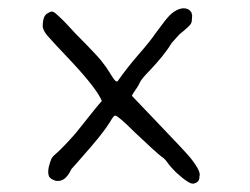

<svg xmlns="http://www.w3.org/2000/svg" viewBox="-20 -476 603 463"><path d="M95.7 -444.3Q102.5 -449.2 107.4 -447.8Q112.3 -446.3 122.1 -436.5Q132.8 -426.8 144.5 -414.1Q157.2 -399.4 188.5 -368.2Q216.8 -338.9 222.7 -331.5Q228.5 -324.2 236.3 -313.5Q242.2 -304.7 252 -289.1Q254.9 -285.2 256.3 -283.2Q257.8 -281.2 259.8 -280.3Q261.7 -279.3 262.2 -279.3Q262.7 -279.3 263.7 -280.3Q287.1 -313.5 313.5 -343.8Q341.8 -376 356.4 -397.5Q379.9 -429.7 389.6 -439.5Q399.4 -449.2 412.1 -454.1Q423.8 -458 432.6 -454.1Q437.5 -452.1 441.4 -446.3Q443.4 -440.4 443.4 -438.5Q443.4 -436.5 442.9 -431.6Q442.4 -426.8 442.4 -424.8Q442.4 -422.9 440.4 -418.9Q436.5 -412.1 413.1 -393.6L394.5 -373Q377 -343.8 340.8 -305.7Q321.3 -286.1 317.4 -277.3Q312.5 -266.6 301.8 -252L297.9 -245.1L361.3 -178.7Q431.6 -105.5 440.4 -93.8Q465.8 -61.5 460.9 -50.8Q461.9 -36.1 446.3 -33.2Q436.5 -31.2 404.3 -60.5Q390.6 -74.2 383.8 -84Q377 -93.8 369.1 -98.6Q357.4 -107.4 305.7 -156.2Q264.6 -197.3 257.8 -197.3Q253.9 -197.3 245.1 -181.6Q230.5 -158.2 200.2 -123Q163.1 -80.1 152.3 -68.4Q144.5 -51.8 135.3 -44.9Q126 -38.1 114.3 -40Q102.5 -43.9 98.6 -49.8Q92.8 -62.5 101.6 -86.9Q104.5 -97.7 115.2 -105.5Q133.8 -122.1 162.1 -154.3Q217.8 -224.6 224.6 -231.4L225.6 -232.4Q214.8 -259.8 157.2 -322.3Q104.5 -377.9 94.2 -390.1Q84 -402.3 83 -412.1Q83 -439.5 95.7 -444.3Z"/></svg>

Font: JasonHandwriting1
Style: Regular
Weight: 400
Version: Version 1.48.20